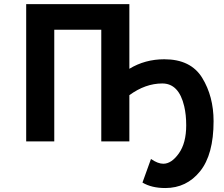

<svg xmlns="http://www.w3.org/2000/svg" viewBox="-20 -696 1104 945"><path d="M616.7 -227.5V0H478.5V-549.8H247.1V0H108.9V-675.8H616.7V-357.4Q693.8 -404.3 788.6 -404.3Q918.9 -404.3 975.1 -313Q1031.2 -221.7 1031.2 -99.6Q1031.2 64.5 964.8 147Q898.4 229.5 793.5 229.5Q726.1 229.5 681.2 202.6L723.1 86.4Q756.8 109.9 783.7 109.9Q824.2 109.9 860.4 58.8Q896.5 7.8 896.5 -79.1Q896.5 -131.3 886.7 -172.9Q860.4 -285.2 778.8 -285.2Q695.3 -285.2 616.7 -227.5Z"/></svg>

Font: Cadman
Style: Bold
Weight: 700
Designer: Paul James MIller
Foundry: High-Logic / Made with FontCreator
Version: Version 2.114;March 28, 2021;FontCreator 13.0.0.2683 64-bit